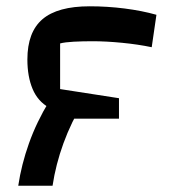

<svg xmlns="http://www.w3.org/2000/svg" viewBox="-20 -660 548 610"><path d="M136 -338H246Q206 -272 181.5 -204.5Q157 -137 147 -70H38Q48 -137 72 -204.5Q96 -272 136 -338ZM136 -313V-318Q100 -338 83.5 -377.5Q67 -417 67 -471Q67 -558 115 -599Q163 -640 265 -640Q321 -640 376 -633Q431 -626 477 -613L462 -510Q419 -519 368 -524Q317 -529 274 -529Q242 -529 214 -527.5Q186 -526 171 -522V-377L358 -348V-283H175Z"/></svg>

Font: Changa Medium
Style: Regular
Weight: 500
Designer: Eduardo Rodriguez Tunni
Foundry: Eduardo Rodriguez Tunni
Version: Version 3.003